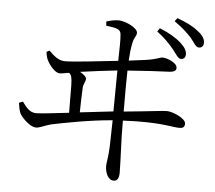

<svg xmlns="http://www.w3.org/2000/svg" viewBox="-58 -864 1115 994"><g transform="rotate(5 500.0 -366.5)"><path d="M814 -638C834 -613 845 -591 860 -591C874 -591 884 -600 884 -616C884 -636 874 -653 849 -676C825 -697 788 -720 738 -740L726 -722C768 -691 793 -663 814 -638ZM901 -705C922 -680 931 -658 948 -658C963 -658 972 -669 972 -684C972 -704 961 -723 933 -744C910 -763 874 -782 824 -800L811 -783C855 -752 878 -730 901 -705ZM45 -292C48 -271 51 -252 58 -237C70 -215 113 -172 143 -172C165 -172 188 -187 221 -195C268 -205 417 -235 536 -244L533 -109C531 -51 523 -25 523 -6C523 29 539 67 568 67C587 67 596 52 596 23C596 -1 594 -56 592 -106C590 -143 589 -193 589 -247C791 -257 845 -234 885 -235C900 -235 911 -240 911 -259C911 -287 840 -316 813 -316C786 -316 747 -309 589 -294C588 -374 589 -455 590 -507C668 -513 770 -519 808 -520C827 -521 842 -527 842 -542C842 -570 789 -590 765 -590C752 -590 736 -578 678 -570L592 -559C594 -592 596 -619 603 -652C609 -683 622 -687 622 -706C622 -729 566 -759 526 -762C506 -763 484 -758 459 -751L460 -729C513 -721 536 -720 538 -689C541 -662 539 -608 538 -553C433 -541 303 -527 263 -527C228 -527 204 -551 179 -575L164 -567C166 -550 170 -533 176 -523C188 -498 219 -462 241 -462C252 -462 270 -466 290 -469C303 -459 306 -444 307 -403L308 -263C230 -254 162 -246 137 -246C103 -246 83 -275 65 -300ZM538 -503 536 -290 363 -270C364 -322 365 -364 367 -398C369 -422 380 -432 380 -445C380 -456 363 -470 346 -479C402 -487 481 -497 538 -503Z"/></g></svg>

Font: Noto Serif CJK KR
Style: Regular
Weight: 400
Designer: Ryoko NISHIZUKA 西塚涼子 (kana & ideographs); Frank Grießhammer (Latin, Greek & Cyrillic); Wenlong ZHANG 张文龙 (bopomofo); San
Foundry: Adobe
Version: Version 2.001;hotconv 1.1.0;makeotfexe 2.6.0